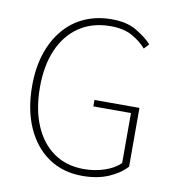

<svg xmlns="http://www.w3.org/2000/svg" viewBox="-78 -742 756 824"><g transform="rotate(10 300.0 -330.0)"><path d="M334 12Q250 12 187.5 -30.5Q125 -73 90.5 -150.5Q56 -228 56 -332Q56 -410 76.5 -472.5Q97 -535 135 -580Q173 -625 226 -648.5Q279 -672 344 -672Q410 -672 452.5 -646.5Q495 -621 520 -594L500 -572Q475 -601 437.5 -621.5Q400 -642 344 -642Q265 -642 208 -604Q151 -566 120.5 -496.5Q90 -427 90 -332Q90 -237 119.5 -166.5Q149 -96 204 -57Q259 -18 336 -18Q384 -18 426.5 -32.5Q469 -47 494 -72V-290H330V-318H526V-62Q496 -29 447.5 -8.5Q399 12 334 12Z"/></g></svg>

Font: Source Sans 3 Variable
Style: Regular
Weight: 200
Designer: Paul D. Hunt
Foundry: Adobe Systems Incorporated
Version: Version 3.026